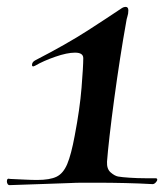

<svg xmlns="http://www.w3.org/2000/svg" viewBox="-23 -535 477 558"><path d="M5 3Q1 3 -1 -0.5Q-3 -4 -3 -8Q-3 -18 6 -15Q30 -14 49.5 -13Q69 -12 85 -12Q122 -12 141.5 -21.5Q161 -31 172.5 -58.5Q184 -86 194 -140Q209 -218 214 -280Q219 -342 219 -366Q219 -382 195 -382Q172 -382 137.5 -370Q103 -358 79 -344Q75 -342 74 -342Q70 -342 70 -346Q70 -355 80 -360Q171 -407 231.5 -446Q292 -485 332 -512Q337 -515 342 -515Q350 -515 350 -505Q350 -495 347.5 -488Q345 -481 343 -467Q335 -423 326 -365Q317 -307 309 -248Q301 -189 295.5 -140.5Q290 -92 288 -65Q287 -44 298.5 -34Q310 -24 320 -22Q331 -20 354 -18.5Q377 -17 398.5 -17Q420 -17 428 -17H429Q434 -17 434 -13Q434 -9 429 -4Q424 1 418 0Q383 -2 341 -3Q299 -4 258 -4Q237 -4 217.5 -4Q198 -4 180 -3Q156 -2 109 -0.5Q62 1 6 3Z"/></svg>

Font: Tapestry
Style: Regular
Weight: 400
Designer: Robert E. Leuschke
Foundry: Robert E. Leuschke
Version: Version 1.010; ttfautohint (v1.8.4.7-5d5b)